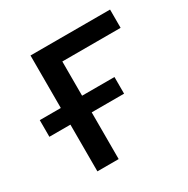

<svg xmlns="http://www.w3.org/2000/svg" viewBox="-122 -610 704 719"><g transform="rotate(-30 230.5 -250.5)"><path d="M100 0V-202H9V-274H100V-501H444V-422H192V-274H332V-202H192V0Z"/></g></svg>

Font: Nunitoga
Style: Medium
Weight: 500
Designer: Vernon Adams
Foundry: Vernon Adams
Version: Version 1.0